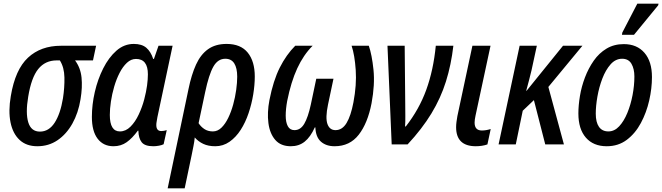

<svg xmlns="http://www.w3.org/2000/svg" viewBox="-20 -789 3618 1049"><path d="M184 10Q124 10 87 -24.5Q50 -59 37.5 -120.5Q25 -182 39 -264Q63 -409 133 -474Q203 -539 313 -539H505L488 -459H390Q420 -419 425.5 -365.5Q431 -312 420 -247Q408 -172 375.5 -114Q343 -56 294.5 -23Q246 10 184 10ZM198 -70Q247 -70 278.5 -118.5Q310 -167 324 -252Q333 -310 332 -365.5Q331 -421 307 -459H290Q227 -459 189 -412Q151 -365 134 -260Q119 -171 134.5 -120.5Q150 -70 198 -70Z M600 10Q545 10 513.5 -31Q482 -72 482 -150Q482 -217 498 -286.5Q514 -356 544 -415.5Q574 -475 616 -512Q658 -549 711 -549Q755 -549 779.5 -528Q804 -507 817 -467H821L846 -539H923L840 -149Q838 -136 836 -125.5Q834 -115 834 -106Q834 -73 861 -73Q875 -73 891 -78L874 -1Q865 4 848.5 7Q832 10 818 10Q771 10 754 -12Q737 -34 736 -75H733Q703 -34 672 -12Q641 10 600 10ZM635 -71Q667 -71 693 -97Q719 -123 738 -163.5Q757 -204 768 -246Q779 -288 783.5 -322Q788 -356 788 -383Q788 -467 723 -467Q696 -467 673.5 -446Q651 -425 633.5 -391Q616 -357 604 -316Q592 -275 586 -234.5Q580 -194 580 -161Q580 -71 635 -71Z M1010 -303Q1026 -381 1051 -436Q1076 -491 1116.5 -520Q1157 -549 1218 -549Q1295 -549 1333.5 -501.5Q1372 -454 1372 -371Q1372 -325 1363.5 -273Q1355 -221 1338 -170.5Q1321 -120 1295 -79.5Q1269 -39 1234 -14.5Q1199 10 1156 10Q1118 10 1090.5 -3Q1063 -16 1044 -38Q1042 -15 1037 9Q1032 33 1027 59L989 240H896ZM1143 -71Q1169 -71 1190 -91.5Q1211 -112 1227 -145Q1243 -178 1254 -218Q1265 -258 1270.5 -298Q1276 -338 1276 -370Q1276 -417 1260 -442.5Q1244 -468 1211 -468Q1170 -468 1145.5 -424.5Q1121 -381 1101 -286L1065 -116Q1077 -97 1096.5 -84Q1116 -71 1143 -71Z M1569 10Q1514 10 1484 -24.5Q1454 -59 1446.5 -116.5Q1439 -174 1452 -242Q1473 -349 1508.5 -419.5Q1544 -490 1593 -539H1688Q1638 -489 1604 -415.5Q1570 -342 1549 -237Q1541 -193 1541 -157Q1541 -121 1552.5 -99.5Q1564 -78 1589 -78Q1622 -78 1642.5 -113Q1663 -148 1678 -217L1708 -359H1802L1772 -217Q1757 -145 1769 -111.5Q1781 -78 1813 -78Q1850 -78 1873.5 -117Q1897 -156 1911 -230Q1929 -325 1923.5 -406.5Q1918 -488 1901 -539H1995Q2012 -490 2020.5 -408.5Q2029 -327 2010 -225Q1989 -116 1940 -53Q1891 10 1808 10Q1762 10 1733.5 -15Q1705 -40 1703 -93H1700Q1676 -40 1644.5 -15Q1613 10 1569 10Z M2120 0 2097 -539H2191L2194 -223Q2194 -190 2194.5 -156Q2195 -122 2193 -98H2197Q2270 -191 2309 -298.5Q2348 -406 2361 -539H2457Q2445 -435 2416.5 -344Q2388 -253 2337 -169Q2286 -85 2207 0Z M2578 10Q2472 9 2472 -94Q2472 -108 2474 -123Q2476 -138 2479 -155L2561 -539H2660L2578 -157Q2573 -134 2573 -119Q2573 -76 2613 -76Q2635 -76 2661 -84L2643 0Q2615 10 2578 10Z M2704 0 2819 -539H2913L2884 -405Q2871 -351 2855 -293H2857L3056 -539H3162L2976 -314L3061 0H2959L2897 -242L2836 -184L2798 0Z M3295 10Q3222 10 3181 -37Q3140 -84 3140 -169Q3140 -213 3148.5 -264.5Q3157 -316 3176 -366Q3195 -416 3224 -457.5Q3253 -499 3294 -523.5Q3335 -548 3388 -548Q3460 -548 3501 -500.5Q3542 -453 3542 -368Q3542 -306 3527 -240Q3512 -174 3481.5 -117Q3451 -60 3404.5 -25Q3358 10 3295 10ZM3304 -71Q3337 -71 3363 -99Q3389 -127 3407.5 -172Q3426 -217 3436 -269.5Q3446 -322 3446 -371Q3446 -413 3430 -440.5Q3414 -468 3379 -468Q3343 -468 3316 -437.5Q3289 -407 3271 -360Q3253 -313 3244 -261.5Q3235 -210 3235 -168Q3235 -121 3252.5 -96Q3270 -71 3304 -71ZM3378 -599 3380 -611 3462 -769H3578L3576 -760L3444 -599Z"/></svg>

Font: Noto Sans Condensed Medium
Style: Italic
Weight: 500
Width: 3
Italic angle: -12°
Designer: Monotype Design Team
Foundry: Monotype Imaging Inc.
Version: Version 2.013; ttfautohint (v1.8.4.7-5d5b)